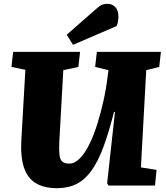

<svg xmlns="http://www.w3.org/2000/svg" viewBox="-20 -973 871 1007"><path d="M719 -95 801 -82 793 0H549L542 -12L583 -386H578Q551 -279 522.5 -202.5Q494 -126 460 -78.5Q426 -31 382 -8.5Q338 14 279 14Q211 14 167.5 -12.5Q124 -39 105.5 -95Q87 -151 92 -239L113 -607L40 -622L49 -701H400L391 -622L312 -605L291 -229Q289 -186 292 -160.5Q295 -135 307 -125Q319 -115 343 -115Q372 -115 399 -142.5Q426 -170 449 -217Q472 -264 490.5 -323Q509 -382 523 -445.5Q537 -509 544 -569L549 -605L479 -622L488 -701H824L815 -622L747 -605ZM483 -925Q500 -941 513.5 -947Q527 -953 545 -953Q567 -953 584 -936.5Q601 -920 601 -886Q601 -876 599 -861.5Q597 -847 591 -836L363 -738L330 -791Z"/></svg>

Font: Literata ExtraBold
Style: Italic
Weight: 800
Italic angle: -2°
Designer: Latin by Veronika Burian and Jose Scaglione. Greek by Irene Vlachou. Cyrillic by Vera Evstafieva
Foundry: TypeTogether
Version: Version 3.002